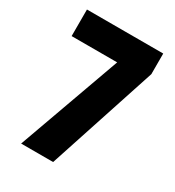

<svg xmlns="http://www.w3.org/2000/svg" viewBox="-173 -817 840 920"><g transform="rotate(30 247.5 -357.0)"><path d="M85 0 289 -567H37V-714H459V-600L262 0Z"/></g></svg>

Font: Noto Sans Khmer ExtraCondensed Black
Style: Regular
Weight: 900
Width: 2
Designer: Danh Hong and the Monotype Design Team
Foundry: Monotype Imaging Inc.
Version: Version 2.004